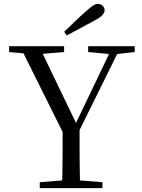

<svg xmlns="http://www.w3.org/2000/svg" viewBox="-20 -965 727 985"><path d="M309.3 -802Q337.7 -829.3 365.4 -855.9Q393.1 -882.5 419.6 -905.7Q443.2 -927 456.3 -935.9Q469.5 -944.8 482.2 -944.8Q496.9 -944.8 506.8 -935Q516.6 -925.2 516.6 -912.4Q516.6 -899.7 504.8 -887Q493 -874.4 461.9 -858.2Q427.6 -839.2 392.4 -820.5Q357.2 -801.8 321.9 -783.2ZM184 0V-30.1L331.2 -42.1H357.5L505.5 -30.1V0ZM298.2 0Q299.2 -38.2 299.7 -69.7Q300.2 -101.3 300.7 -135.6Q301.2 -169.9 301.2 -214.5Q301.2 -259 301.2 -322.5H388.3Q388.3 -259.3 388.3 -214.7Q388.3 -170.2 388.7 -136.2Q389.1 -102.3 389.6 -70.2Q390.1 -38.2 391.1 0ZM316.7 -257.1 82.2 -728H180.4L383.4 -306.3H357.4L363 -319.6L558.5 -728H601L368.1 -257.1ZM26.8 -698V-728H308.9V-698L175.2 -686.9H149.5ZM432.3 -698V-728H671.1V-698L570.5 -686.9H551Z"/></svg>

Font: Early Summer Mincho VF
Style: Regular
Weight: 250
Designer: GuiWonder
Version: Version 1.002